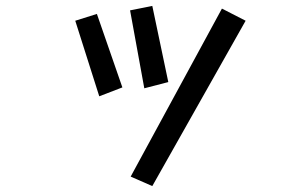

<svg xmlns="http://www.w3.org/2000/svg" viewBox="-20 -562 1040 648"><path d="M419 -527 494 -542 548 -285 467 -264ZM729 -533 809 -492 494 66 421 34ZM234 -492 307 -515 393 -267 315 -237Z"/></svg>

Font: Stick
Style: Regular
Weight: 400
Designer: Fontworks Inc.
Foundry: Fontworks Inc.
Version: Version 1.100